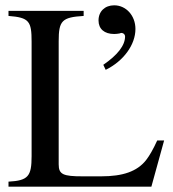

<svg xmlns="http://www.w3.org/2000/svg" viewBox="-20 -703 651 723"><path d="M378 -440C445 -473 490 -534 490 -594C490 -644 455 -683 410 -683C375 -683 351 -660 351 -626C351 -594 373 -575 410 -575C417 -575 424 -576 430 -577C435 -579 437 -579 437 -579C445 -579 451 -573 451 -566C451 -532 423 -496 369 -459ZM598 -174H572C556 -139 543 -117 530 -100C496 -57 442 -39 361 -39H291C218 -39 201 -46 201 -84V-548C201 -625 213 -638 295 -643V-662H12V-643C90 -637 99 -623 99 -546V-115C99 -39 86 -23 12 -19V0H550Z"/></svg>

Font: XITS Math
Style: Regular
Weight: 400
Designer: MicroPress Inc., with final additions and corrections provided by Coen Hoffman, Elsevier (retired)
Version: Version 1.108